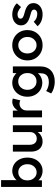

<svg xmlns="http://www.w3.org/2000/svg" viewBox="1210 -1990 1010 3469"><g transform="rotate(-90 1714.5 -255.0)"><path d="M165 -115 194 -128 191 -2H72V-740H195V-405L173 -415Q178 -439 195.5 -460.5Q213 -482 239 -499.5Q265 -517 296 -527.5Q327 -538 359 -538Q430 -538 484.5 -503Q539 -468 570.5 -406Q602 -344 602 -265Q602 -185 571 -123Q540 -61 485.5 -25.5Q431 10 363 10Q328 10 294.5 -0.5Q261 -11 234 -29Q207 -47 189 -69.5Q171 -92 165 -115ZM483 -265Q483 -313 464.5 -350Q446 -387 413 -408Q380 -429 337 -429Q294 -429 261 -408Q228 -387 209 -350Q190 -313 190 -265Q190 -216 209 -178.5Q228 -141 261 -119.5Q294 -98 337 -98Q379 -98 412 -119.5Q445 -141 464 -178.5Q483 -216 483 -265Z M710 -202V-527H833V-228Q833 -186 846 -156.5Q859 -127 884 -111Q909 -95 944 -95Q970 -95 991.5 -103.5Q1013 -112 1029 -127.5Q1045 -143 1054 -164.5Q1063 -186 1063 -211V-527H1186V0H1066L1064 -110L1086 -122Q1074 -84 1045.5 -54.5Q1017 -25 978 -7.5Q939 10 895 10Q838 10 796 -15.5Q754 -41 732 -88.5Q710 -136 710 -202Z M1330 0V-527H1451L1453 -359L1436 -397Q1447 -437 1474 -469Q1501 -501 1536.5 -519.5Q1572 -538 1611 -538Q1628 -538 1643.5 -535Q1659 -532 1669 -528L1636 -393Q1625 -399 1609 -403Q1593 -407 1577 -407Q1552 -407 1529.5 -397.5Q1507 -388 1490 -371Q1473 -354 1463.5 -331.5Q1454 -309 1454 -281V0Z M1761 165 1805 74Q1826 89 1852 100Q1878 111 1907.5 117Q1937 123 1966 123Q2019 123 2054.5 106.5Q2090 90 2108 56.5Q2126 23 2126 -27V-124L2144 -117Q2138 -86 2111 -58Q2084 -30 2043 -12.5Q2002 5 1959 5Q1884 5 1826.5 -30Q1769 -65 1735.5 -125.5Q1702 -186 1702 -265Q1702 -344 1735 -405.5Q1768 -467 1825.5 -502.5Q1883 -538 1955 -538Q1985 -538 2013 -531Q2041 -524 2064.5 -511Q2088 -498 2107 -482Q2126 -466 2138 -448Q2150 -430 2153 -413L2127 -405L2129 -527H2250V-36Q2250 28 2231 77Q2212 126 2176 160.5Q2140 195 2089 212.5Q2038 230 1973 230Q1914 230 1855.5 212Q1797 194 1761 165ZM2130 -264Q2130 -313 2110.5 -350.5Q2091 -388 2057 -409Q2023 -430 1978 -430Q1933 -430 1899 -408.5Q1865 -387 1845.5 -349.5Q1826 -312 1826 -264Q1826 -217 1845.5 -179.5Q1865 -142 1899 -121Q1933 -100 1978 -100Q2023 -100 2057.5 -121Q2092 -142 2111 -179Q2130 -216 2130 -264Z M2358 -264Q2358 -343 2394 -405Q2430 -467 2492 -502.5Q2554 -538 2633 -538Q2711 -538 2773 -502.5Q2835 -467 2870.5 -405Q2906 -343 2906 -264Q2906 -185 2870.5 -123Q2835 -61 2773 -25.5Q2711 10 2633 10Q2554 10 2492 -25.5Q2430 -61 2394 -123Q2358 -185 2358 -264ZM2781 -264Q2782 -312 2762.5 -349Q2743 -386 2709.5 -407.5Q2676 -429 2633 -429Q2590 -429 2555.5 -407.5Q2521 -386 2502 -348.5Q2483 -311 2483 -264Q2483 -217 2502 -180Q2521 -143 2555.5 -121Q2590 -99 2633 -99Q2676 -99 2709.5 -121Q2743 -143 2762.5 -180Q2782 -217 2781 -264Z M2976 -81 3056 -150Q3086 -116 3123 -101Q3160 -86 3201 -86Q3218 -86 3231.5 -90Q3245 -94 3255 -102Q3265 -110 3270.5 -120.5Q3276 -131 3276 -144Q3276 -168 3258 -182Q3248 -189 3226.5 -197Q3205 -205 3171 -213Q3117 -227 3081 -245.5Q3045 -264 3025 -287Q3008 -306 2999.5 -330Q2991 -354 2991 -382Q2991 -417 3006.5 -445.5Q3022 -474 3049 -495Q3076 -516 3112 -527Q3148 -538 3187 -538Q3227 -538 3264.5 -528Q3302 -518 3334.5 -499.5Q3367 -481 3390 -455L3322 -380Q3303 -398 3280.5 -412Q3258 -426 3235 -434.5Q3212 -443 3192 -443Q3173 -443 3158 -439.5Q3143 -436 3133 -429Q3123 -422 3117.5 -411.5Q3112 -401 3112 -387Q3113 -375 3118.5 -364.5Q3124 -354 3134 -347Q3145 -340 3167 -331Q3189 -322 3224 -314Q3273 -301 3306 -285Q3339 -269 3358 -248Q3377 -230 3385 -206Q3393 -182 3393 -153Q3393 -106 3366.5 -69Q3340 -32 3294.5 -11Q3249 10 3192 10Q3122 10 3066.5 -13.5Q3011 -37 2976 -81Z"/></g></svg>

Font: Mach Medium
Style: Regular
Weight: 500
Version: Version 1.002